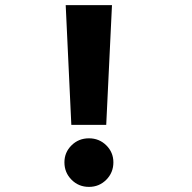

<svg xmlns="http://www.w3.org/2000/svg" viewBox="-20 -720 750 751"><path d="M259 -231.5 237 -700H418L395.5 -231.5ZM328 11Q287.5 11 259.8 -17Q232 -45 232 -85Q232 -124 259.8 -151.5Q287.5 -179 328 -179Q368 -179 395.8 -151.5Q423.5 -124 423.5 -85Q423.5 -45 395.8 -17Q368 11 328 11Z"/></svg>

Font: League Mono ExtraBold
Style: Regular
Weight: 800
Width: 6
Designer: Tyler Finck
Foundry: The League of Moveable Type / Tyler Finck
Version: Version 2.210